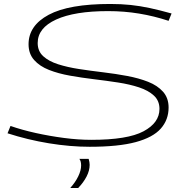

<svg xmlns="http://www.w3.org/2000/svg" viewBox="-20 -730 948 968"><path d="M845 -662 830 -625Q757 -649 681.5 -661.5Q606 -674 525 -674Q356 -674 263 -631.5Q170 -589 170 -513Q170 -472 198 -446.5Q226 -421 273 -406Q320 -391 378.5 -382Q437 -373 500 -365.5Q563 -358 621.5 -347Q680 -336 727 -317.5Q774 -299 802 -267.5Q830 -236 830 -188Q830 -126 790.5 -81.5Q751 -37 664 -13.5Q577 10 432 10Q334 10 227 -7.5Q120 -25 18 -58L33 -95Q90 -75 160 -59.5Q230 -44 302.5 -34.5Q375 -25 440 -25Q623 -25 703.5 -68Q784 -111 784 -181Q784 -222 756 -248Q728 -274 681 -289.5Q634 -305 575.5 -314Q517 -323 454.5 -330.5Q392 -338 333 -348.5Q274 -359 227 -377.5Q180 -396 152 -427.5Q124 -459 124 -507Q124 -601 225.5 -655.5Q327 -710 536 -710Q591 -710 638.5 -705Q686 -700 735 -689.5Q784 -679 845 -662ZM380 71H427Q432 88 432 101Q432 130 416.5 160Q401 190 374 218H334Q360 189 374.5 159Q389 129 389 104Q389 82 380 71Z"/></svg>

Font: Georama ExtraExtended ExtraLight
Style: Italic
Weight: 200
Width: 8
Italic angle: -9°
Designer: Jean-Baptiste Levee
Foundry: Production Type
Version: Version 1.000